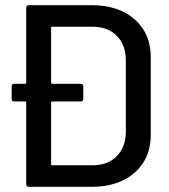

<svg xmlns="http://www.w3.org/2000/svg" viewBox="-20 -720 653 740"><path d="M561 -500V-200Q561 -109 499 -54.5Q437 0 333 0H91Q81 0 81 -10V-325Q81 -329 77 -329H35Q25 -329 25 -339V-387Q25 -397 35 -397H77Q81 -397 81 -401V-690Q81 -700 91 -700H333Q437 -700 499 -645.5Q561 -591 561 -500ZM465 -486Q465 -546 430.5 -581.5Q396 -617 337 -617H181Q177 -617 177 -613V-401Q177 -397 181 -397H291Q301 -397 301 -387V-339Q301 -329 291 -329H181Q177 -329 177 -325V-87Q177 -83 181 -83H337Q396 -83 430.5 -118.5Q465 -154 465 -214Z"/></svg>

Font: BarlowMedium
Style: Regular
Weight: 500
Designer: Jeremy Tribby
Foundry: Tribby Type
Version: Version 1.422